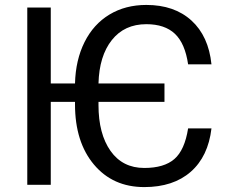

<svg xmlns="http://www.w3.org/2000/svg" viewBox="-20 -741 936 770"><path d="M183.6 -406.2H280.8Q283.2 -500.5 319.1 -572.3Q355 -644 418.9 -682.6Q482.9 -721.2 566.9 -721.2Q679.2 -721.2 747.8 -658.7Q816.4 -596.2 828.1 -482.9H734.4Q722.2 -566.9 681.4 -605.5Q640.6 -644 566.9 -644Q479 -644 428.5 -580.3Q377.9 -516.6 375 -406.2H639.6V-332.5H375V-319.8Q375 -204.1 423.3 -135.7Q471.7 -67.4 558.6 -67.4Q638.2 -67.4 679.4 -103.3Q720.7 -139.2 734.4 -226.1H828.1Q814.9 -113.3 744.9 -52Q674.8 9.3 558.6 9.3Q432.6 9.3 356.7 -81.1Q280.8 -171.4 280.8 -322.8V-332.5H183.6V0H89.4V-710.9H183.6Z"/></svg>

Font: MAUL
Style: Regular
Weight: 400
Designer: MAUL
Version: Version 1.0; 2020; ttfautohint (v1.8.3)